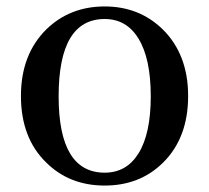

<svg xmlns="http://www.w3.org/2000/svg" viewBox="-20 -561 650 596"><path d="M123 -57Q45 -133 45 -263Q45 -392 124 -470Q197 -541 305 -541Q412 -541 485 -470Q564 -392 564 -263Q564 -133 486 -56Q414 15 305 15Q195 15 123 -57ZM410 -85Q448 -146 448 -262Q448 -379 410 -441Q373 -502 305 -502Q162 -502 162 -262Q162 -25 305 -25Q373 -25 410 -85Z"/></svg>

Font: `n[OS CN SemiBold
Style: <[WOS[P|ûg*[NI>           
Weight: 600
Designer: Ryoko NISHIZUKA ¬âXZm¬º[P (kana & ideographs); Frank Grie√ühammer (Latin, Greek & Cyrillic); Wenlong ZHANG _ e¬á¬ü¬ô (b
Foundry: Adobe Systems Incorporated
Version: Version 1.00 April 7, 2017, initial release